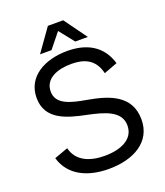

<svg xmlns="http://www.w3.org/2000/svg" viewBox="-163 -1008 970 1132"><g transform="rotate(-20 322.0 -442.0)"><path d="M244 -758 319 -851 393 -758H472L369 -900H273L172 -758ZM324 16C479 16 603 -52 603 -193C603 -350 464 -389 340 -411C243 -428 156 -449 156 -530C156 -611 238 -642 325 -642C404 -642 471 -617 493 -523L578 -555C543 -674 448 -722 329 -722C187 -722 65 -656 65 -523C65 -385 193 -352 310 -328C415 -306 513 -279 513 -188C513 -100 425 -65 327 -65C238 -65 155 -94 133 -183L47 -152C81 -34 192 16 324 16Z"/></g></svg>

Font: Alpha Lyrae Medium
Style: Regular
Weight: 500
Designer: Nikolay Petroussenko, Plamen Motev
Foundry: Fontfabric LLC
Version: Version 1.000;hotconv 1.0.109;makeotfexe 2.5.65596